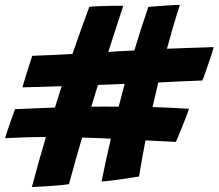

<svg xmlns="http://www.w3.org/2000/svg" viewBox="-30 -761 881 774"><path d="M98.5 -7Q112 -58.5 126.2 -109Q140.5 -159.5 155 -208Q152.5 -208.5 149.5 -208.5Q106.5 -208.5 66.2 -207.2Q26 -206 -9.5 -204Q-7.5 -211 -2 -227.8Q3.5 -244.5 10.2 -264Q17 -283.5 22.8 -299.5Q28.5 -315.5 31 -321Q106 -324.5 191.5 -327.5Q205 -370.5 218.5 -413.5Q174.5 -412 134.2 -410.8Q94 -409.5 60.5 -409Q63.5 -420.5 69.5 -440Q75.5 -459.5 82 -480Q88.5 -500.5 93.5 -516.2Q98.5 -532 100 -536Q132.5 -537 174.2 -539Q216 -541 262 -543.5Q280.5 -596.5 297.5 -644.2Q314.5 -692 330 -733Q339 -735 362.5 -736Q386 -737 414.8 -737.5Q443.5 -738 467 -737.5Q455.5 -703 440 -655.2Q424.5 -607.5 406.5 -551.5Q418 -552.5 429.2 -553Q440.5 -553.5 451.5 -554.5Q483 -556 511.5 -557.5Q539 -649 568 -733Q574 -734 591.2 -735.2Q608.5 -736.5 629.8 -738Q651 -739.5 669.2 -740.5Q687.5 -741.5 695 -741Q682 -701.5 669 -657Q656 -612.5 643 -564.5Q694.5 -566.5 742 -568.2Q789.5 -570 831.5 -571Q829.5 -562.5 823.5 -544Q817.5 -525.5 810 -503.5Q802.5 -481.5 796 -463Q789.5 -444.5 785.5 -436.5Q745 -435 700.2 -433Q655.5 -431 608 -428.5Q596 -379 585 -329.5Q622.5 -328 659.2 -326.5Q696 -325 732 -322.5Q729.5 -314 722.2 -295.2Q715 -276.5 706.2 -254.5Q697.5 -232.5 690 -214.2Q682.5 -196 679 -189Q649.5 -190.5 619 -192Q588.5 -193.5 556.5 -195Q541.5 -118 530.5 -49.5Q522.5 -48 501.2 -44.8Q480 -41.5 454.8 -38Q429.5 -34.5 408.5 -32Q387.5 -29.5 379.5 -29.5Q396.5 -115 417 -202Q394.5 -203 373.5 -204Q338 -205.5 301 -206.5Q286.5 -156.5 273 -109Q259.5 -61.5 248 -18.5Q239.5 -17 219.5 -15Q199.5 -13 175.2 -11.2Q151 -9.5 129.8 -8.5Q108.5 -7.5 98.5 -7ZM465 -394Q469 -408.5 472.5 -423Q445.5 -421.5 418.5 -420.5Q391.5 -419.5 365 -418.5Q351 -374 338 -331Q365.5 -331 393 -331.2Q420.5 -331.5 448.5 -331Q456.5 -362.5 465 -394Z"/></svg>

Font: Grandstander
Style: Bold Italic
Weight: 700
Italic angle: -15°
Designer: Tyler Finck
Foundry: Etcetera Type Co
Version: Version 1.200; ttfautohint (v1.8.3)